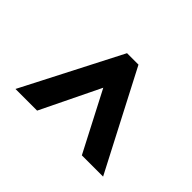

<svg xmlns="http://www.w3.org/2000/svg" viewBox="-114 -601 637 637"><g transform="rotate(-45 205.0 -282.5)"><path d="M32.2 -77.1V-176.8L241.2 -285.2L32.2 -386.7V-488.3L377.9 -310.5V-256.8Z"/></g></svg>

Font: Post No Bills Colombo
Style: Bold
Weight: 800
Designer: Kosala Senevirathne, Siva Puranthara, Lasantha Premarathna, Tharique Azeez
Foundry: Mooniak
Version: Version 1.220 ; ttfautohint (v1.5)